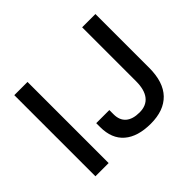

<svg xmlns="http://www.w3.org/2000/svg" viewBox="-151 -911 1148 1148"><g transform="rotate(-45 423.0 -337.0)"><path d="M81.1 0V-686H192.9V0ZM538.1 12.2Q428.2 12.2 368.7 -38.8Q309.1 -89.8 309.1 -188V-221.2H419.9V-185.1Q419.9 -135.3 450.2 -109.1Q480.5 -83 538.1 -83Q595.7 -83 625.2 -120.4Q654.8 -157.7 654.8 -230V-686H767.1V-231.9Q767.1 -110.4 708 -49.1Q648.9 12.2 538.1 12.2Z"/></g></svg>

Font: Archivo Medium
Style: Regular
Weight: 500
Designer: Hector Gatti
Foundry: Omnibus-Type
Version: Version 2.001